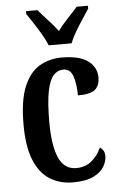

<svg xmlns="http://www.w3.org/2000/svg" viewBox="-55 -804 528 853"><g transform="rotate(-5 209.5 -378.0)"><path d="M236 10Q178 10 133.5 -17.5Q89 -45 64 -105.5Q39 -166 39 -265Q39 -373 65 -434.5Q91 -496 135 -521.5Q179 -547 233 -547Q313 -547 351 -518.5Q389 -490 389 -444Q389 -410 369 -391.5Q349 -373 291 -373Q291 -422 279.5 -457.5Q268 -493 236 -493Q211 -493 192.5 -473Q174 -453 164 -403.5Q154 -354 154 -266Q154 -162 178 -107Q202 -52 256 -52Q298 -52 326 -76.5Q354 -101 368 -134Q377 -128 383 -118.5Q389 -109 389 -94Q389 -71 375 -47Q361 -23 327.5 -6.5Q294 10 236 10ZM181 -606Q172 -629 156.5 -655.5Q141 -682 124 -708Q107 -734 94 -753V-766H145Q163 -744 188 -717.5Q213 -691 232 -665Q250 -691 275.5 -717.5Q301 -744 320 -766H370V-753Q358 -734 340.5 -708Q323 -682 307.5 -655.5Q292 -629 283 -606Z"/></g></svg>

Font: Noto Serif Tamil ExtraCondensed SemiBold
Style: Regular
Weight: 600
Width: 2
Designer: Indian Type Foundry, Tom Grace, and the Monotype Design Team
Foundry: Monotype Imaging Inc.
Version: Version 2.004; ttfautohint (v1.8.4.7-5d5b)